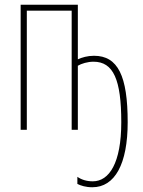

<svg xmlns="http://www.w3.org/2000/svg" viewBox="-20 -547 603 809"><path d="M369 242C464 242 518 144 518 -32C518 -227 477 -312 376 -312C349 -312 325 -305 308 -297V-527H67V0H93V-502H282V0H308V-270C323 -279 349 -287 374 -287C458 -287 491 -211 491 -32C491 140 440 217 371 217C345 217 323 210 306 198V228C320 235 341 242 369 242Z"/></svg>

Font: Noto Sans Mono SemiCondensed Thin
Style: Regular
Weight: 100
Width: 4
Designer: Monotype Design Team
Foundry: Monotype Imaging Inc.
Version: Version 2.014